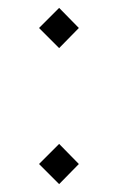

<svg xmlns="http://www.w3.org/2000/svg" viewBox="-20 -484 299 487"><path d="M130 -362 79 -413 130 -464 180 -413ZM130 -17 79 -68 130 -119 180 -68Z"/></svg>

Font: Assistant Light
Style: Regular
Weight: 300
Designer: Hebrew By Ben Nathan, Latin by Paul Hunt
Version: Version 2.001;PS 002.001;hotconv 1.0.88;makeotf.lib2.5.64775